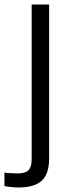

<svg xmlns="http://www.w3.org/2000/svg" viewBox="-86 -620 290 846"><path d="M-4.5 206Q-18.5 206 -36 204.2Q-53.5 202.5 -66.5 200V140.5Q-54.5 142.5 -37.8 143.2Q-21 144 -6 144Q25.5 144 39.5 130Q53.5 116 53.5 82.5V-600H130.5V77.5Q130.5 146 98.2 176Q66 206 -4.5 206Z"/></svg>

Font: Big Shoulders Stencil Display Medium
Style: Regular
Weight: 500
Designer: Patric King
Foundry: XO Type Co
Version: Version 1.000